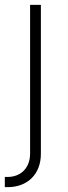

<svg xmlns="http://www.w3.org/2000/svg" viewBox="-32 -566 279 790"><path d="M91.8 -545.9V65.9C91.8 126.5 52.2 162.1 -1 162.1H-12.2V204.1H-0.5C79.6 204.1 136.7 151.9 136.2 65.9V-545.9Z"/></svg>

Font: Raveo ExtraLight
Style: Regular
Weight: 200
Designer: Jakub Foglar, Rasmus Andersson (Inter)
Foundry: Jakubfoglar.com
Version: Version 1.100;Glyphs 3.2.3 (3260)